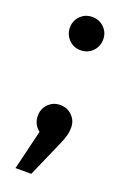

<svg xmlns="http://www.w3.org/2000/svg" viewBox="-131 -542 503 754"><g transform="rotate(20 120.0 -164.5)"><path d="M119 -127Q149 -127 169 -107Q189 -87 189 -58Q189 -42 185 -25.5Q181 -9 171 13L104 166H38L78 0Q50 -21 50 -58Q50 -87 70 -107Q90 -127 119 -127ZM119 -495Q149 -495 169 -475Q189 -455 189 -426Q189 -397 169 -376.5Q149 -356 119 -356Q90 -356 70 -376.5Q50 -397 50 -426Q50 -455 70 -475Q90 -495 119 -495Z"/></g></svg>

Font: Fira Sans Variable
Style: Regular
Weight: 400
Designer: Carrois Corporate & Edenspiekermann AG
Foundry: Carrois Corporate GbR & Edenspiekermann AG
Version: Version 4.202